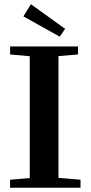

<svg xmlns="http://www.w3.org/2000/svg" viewBox="-20 -881 425 901"><path d="M260.3 -709 89.8 -804.2 125 -861.3 285.6 -745.6ZM27.3 0V-37.6L119.6 -45.4V-617.2L27.3 -625.5V-663.1H346.2V-625.5L254.4 -617.7V-46.4L357.9 -37.6V0Z"/></svg>

Font: Elstob 8pt SemiBold
Style: Regular
Weight: 600
Designer: Peter S. Baker
Version: Version 1.015